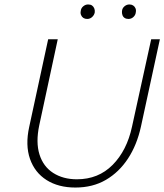

<svg xmlns="http://www.w3.org/2000/svg" viewBox="-20 -834 737 861"><path d="M318 7Q242 7 189 -26.5Q136 -60 114.5 -121.5Q93 -183 111 -265L196 -658H239L156 -272Q140 -196 157 -141.5Q174 -87 218.5 -58.5Q263 -30 325 -30Q421 -30 485 -94.5Q549 -159 572 -266L658 -658H697L612 -266Q594 -184 554 -123Q514 -62 455 -27.5Q396 7 318 7ZM371 -749Q361 -749 354 -753.5Q347 -758 343.5 -766.5Q340 -775 342 -784Q343 -797 353 -805.5Q363 -814 375 -814Q386 -814 392.5 -809.5Q399 -805 402.5 -797Q406 -789 405 -779Q403 -767 393.5 -758Q384 -749 371 -749ZM556 -749Q546 -749 539 -753.5Q532 -758 529 -766.5Q526 -775 527 -784Q528 -797 538 -805.5Q548 -814 560 -814Q570 -814 577 -809.5Q584 -805 587.5 -797Q591 -789 589 -779Q588 -767 578.5 -758Q569 -749 556 -749Z"/></svg>

Font: Ysabeau ExtraLight
Style: Italic
Weight: 250
Italic angle: -12°
Version: Version 2.000;gftools[0.9.27.dev2+g8671c4b]